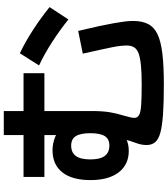

<svg xmlns="http://www.w3.org/2000/svg" viewBox="46 -894 907 1040"><g transform="rotate(-90 500.0 -373.5)"><path d="M562 60Q465 60 401.5 55.5Q338 51 301.5 41Q265 31 250 12.5Q235 -6 235 -33Q235 -47 237.5 -61Q240 -75 248 -97Q258 -123 263 -144.5Q268 -166 267 -182L304 -176Q289 -154 263.5 -142Q238 -130 203 -130Q129 -130 87 -184.5Q45 -239 45 -337Q45 -437 87 -490Q129 -543 207 -543Q243 -543 278 -529Q313 -515 347 -488L289 -461V-807H419V-327Q419 -272 412.5 -233Q406 -194 394 -156Q389 -138 385.5 -123.5Q382 -109 382 -100Q382 -84 396 -75Q410 -66 449 -63Q488 -60 562 -60Q625 -60 666 -64Q707 -68 730.5 -76.5Q754 -85 764 -101Q774 -117 774 -140Q774 -154 772 -173.5Q770 -193 764.5 -220.5Q759 -248 750.5 -286.5Q742 -325 730 -379L853 -404Q869 -338 879 -291Q889 -244 895 -210Q901 -176 904 -151.5Q907 -127 907 -107Q907 -58 890.5 -25.5Q874 7 835.5 25.5Q797 44 730 52Q663 60 562 60ZM232 -235Q267 -235 283 -259.5Q299 -284 299 -338Q299 -392 283 -417Q267 -442 232 -442Q194 -442 175.5 -416.5Q157 -391 157 -338Q157 -286 175.5 -260.5Q194 -235 232 -235ZM62 -587V-700H624V-587ZM915 -457Q858 -503 793 -545Q728 -587 666 -616L732 -720Q793 -691 858.5 -648.5Q924 -606 982 -559Z"/></g></svg>

Font: M PLUS 1
Style: Bold
Weight: 700
Designer: Coji Morishita
Foundry: UNDERFOREST DESIGN
Version: Version 1.001